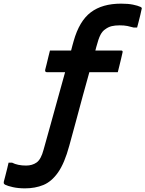

<svg xmlns="http://www.w3.org/2000/svg" viewBox="-102 -783 797 1053"><path d="M41 125Q75 125 99 108Q123 91 137 38Q155 -27 175.5 -100Q196 -173 216 -246.5Q236 -320 255 -387H156Q143 -387 146 -401Q149 -412 154 -432.5Q159 -453 164 -474Q169 -495 172 -506H288Q291 -520 295 -533Q299 -546 302 -558Q333 -668 396 -715.5Q459 -763 562 -763Q601 -763 627.5 -757.5Q654 -752 669 -745Q675 -742 675.5 -738.5Q676 -735 674 -730Q673 -722 668 -702.5Q663 -683 658 -662.5Q653 -642 650 -632H631Q614 -637 596.5 -640.5Q579 -644 554 -644Q529 -644 510.5 -639.5Q492 -635 476 -623Q460 -613 449 -592Q438 -571 426 -525Q424 -517 421 -506H562Q573 -506 570 -495Q567 -481 562 -460Q557 -439 552 -419Q547 -399 544 -387H388Q371 -327 352 -257Q333 -187 314 -116Q295 -45 278 16Q252 112 216.5 162.5Q181 213 136 231.5Q91 250 35 250Q-2 250 -31 243.5Q-60 237 -74 230Q-80 226 -81 223Q-82 220 -81 213Q-78 203 -73 182.5Q-68 162 -62.5 141Q-57 120 -55 109H-36Q-5 125 41 125Z"/></svg>

Font: Recursive Sn Lnr St
Style: Bold Italic
Weight: 700
Italic angle: -15°
Version: Version 1.079;hotconv 1.0.112;makeotfexe 2.5.65598; ttfautoh